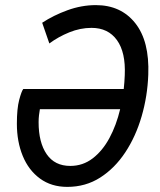

<svg xmlns="http://www.w3.org/2000/svg" viewBox="-20 -721 624 751"><path d="M46 -237Q46 -296 55 -330Q64 -364 71 -373H464Q467 -400 468 -427Q472 -516 437.5 -564Q403 -612 338 -612Q294 -612 251 -594.5Q208 -577 173 -551L145 -632Q189 -661 244 -681Q299 -701 355 -701Q453 -701 509 -630.5Q565 -560 560 -429Q557 -345 534 -266Q511 -187 470 -125Q429 -63 372 -26.5Q315 10 243 10Q181 10 136.5 -22.5Q92 -55 69 -111Q46 -167 46 -237ZM131 -243Q131 -164 162.5 -118Q194 -72 255 -72Q304 -72 342.5 -101.5Q381 -131 408 -181Q435 -231 450 -294H136Q134 -283 132.5 -270Q131 -257 131 -243Z"/></svg>

Font: Radio Canada Condensed
Style: Italic
Weight: 400
Width: 3
Italic angle: -12°
Designer: Charles Daoud, Etienne Aubert Bonn, Alexandre Saumier Demers, Jacques Le Bailly
Foundry: Radio-Canada
Version: Version 2.104; ttfautohint (v1.8.4.7-5d5b);gftools[0.9.28.de